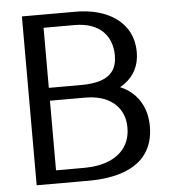

<svg xmlns="http://www.w3.org/2000/svg" viewBox="-52 -763 726 811"><g transform="rotate(-5 311.5 -358.0)"><path d="M70.8 0V-716H295.5Q371.4 -716 426.3 -692.5Q481.3 -669 511.1 -625.9Q541 -582.8 541 -523.1Q541 -481.8 524.5 -449Q508 -416.2 476.3 -393.6Q444.7 -370.9 398.6 -359.7L398.7 -396.9Q451.5 -390.8 489.7 -365.3Q527.8 -339.8 548.3 -299.3Q568.8 -258.7 568.8 -206.7Q568.8 -139.2 537 -93.2Q505.3 -47.2 442.9 -23.6Q380.6 0 289.3 0ZM157.8 -6.2 94.8 -55.8H275.8Q338 -55.8 382.3 -74.2Q426.6 -92.6 450.2 -127Q473.9 -161.5 473.9 -209.5Q473.9 -253 453.7 -284.8Q433.6 -316.6 396.5 -333.8Q359.4 -351 309.2 -351H122.2L157.8 -393.7ZM157.8 -362.4 124.7 -405.5H295.5Q343.6 -405.5 377.5 -416.4Q411.5 -427.2 429.6 -452Q447.6 -476.8 447.6 -517.7Q447.6 -548.3 438 -574.3Q428.4 -600.3 408.8 -619.6Q389.2 -638.8 359.5 -649.5Q329.7 -660.2 289.3 -660.2H81.2L157.8 -708Z"/></g></svg>

Font: Russolo 10pt ExtraLight
Style: Regular
Weight: 200
Designer: Micah Stupak-Hahn
Version: Version 1.000